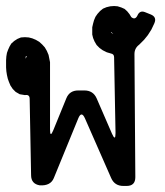

<svg xmlns="http://www.w3.org/2000/svg" viewBox="-35 -569 555 644"><path d="M51.8 -380.9Q48.8 -364.3 54.7 -380.9ZM337.9 -459Q352.5 -451.2 336.9 -461.9ZM372.1 -543.9 382.8 -539.1 391.6 -531.2 399.4 -521.5 405.3 -511.7Q418 -501 425.8 -516.6Q433.6 -535.2 451.2 -528.3L470.7 -520.5Q492.2 -511.7 482.4 -490.2L472.7 -469.7L460.9 -451.2L448.2 -435.5L431.6 -418.9Q416 -407.2 416 -387.7L418.9 25.4Q418.9 54.7 389.6 54.7H378.9Q349.6 54.7 337.9 28.3L250 -171.9Q238.3 -198.2 227.5 -171.9L145.5 28.3Q134.8 54.7 98.6 52.7Q69.3 47.9 69.3 18.6L64.5 -237.3Q64.5 -252.9 48.8 -250L31.2 -252.9L17.6 -260.7L7.8 -270.5L0 -282.2L-4.9 -293.9L-8.8 -304.7L-11.7 -317.4L-13.7 -330.1L-14.6 -342.8V-367.2L-13.7 -379.9L-11.7 -391.6L-7.8 -402.3L-2.9 -413.1L2.9 -422.9L12.7 -431.6L23.4 -438.5L35.2 -443.4L48.8 -444.3L61.5 -443.4L73.2 -440.4L85 -435.5L96.7 -428.7L106.4 -419.9L115.2 -410.2L122.1 -398.4L127.9 -384.8L132.8 -360.4V-134.8Q132.8 -105.5 143.6 -131.8L187.5 -239.3Q198.2 -265.6 227.5 -265.6H248Q277.3 -265.6 289.1 -239.3L340.8 -120.1Q352.5 -93.8 352.5 -123L347.7 -377Q347.7 -387.7 336.9 -389.6L323.2 -393.6L309.6 -400.4L298.8 -408.2L289.1 -418L282.2 -429.7L277.3 -441.4L274.4 -453.1V-464.8V-477.5L277.3 -490.2L280.3 -501L285.2 -512.7L292 -522.5L300.8 -532.2L310.5 -540L322.3 -544.9L335 -547.9L347.7 -548.8L359.4 -547.9Z"/></svg>

Font: B2 Hana
Style: Regular
Weight: 500
Version: 2020-08-05; (max)